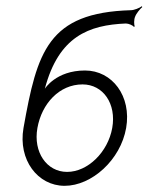

<svg xmlns="http://www.w3.org/2000/svg" viewBox="-20 -590 480 621"><path d="M101 -176C115 -255 172 -317 247 -317C314 -317 357 -254 343 -176C329 -98 264 -34 197 -34C131 -34 87 -98 101 -176ZM56 -176C38 -73 102 11 189 11C277 11 370 -73 388 -176C406 -279 343 -362 255 -362C161 -362 125 -303 125 -303C170 -473 268 -509 387 -514C396 -514 410 -508 413 -503L416 -505C413 -510 413 -527 417 -536C421 -547 433 -561 440 -567L439 -570C431 -564 414 -557 403 -557C135 -549 100 -423 56 -176Z"/></svg>

Font: Armata Saber
Style: RgIta
Weight: 400
Designer: Jasper
Foundry: Cannot Into Space Fonts
Version: Version 0.970